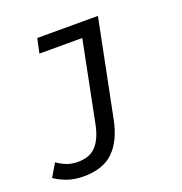

<svg xmlns="http://www.w3.org/2000/svg" viewBox="-147 -600 874 922"><g transform="rotate(-20 290.0 -138.5)"><path d="M126 212Q78 212 40.5 198Q3 184 -20 167L19 101Q41 117 66.5 127Q92 137 124 137Q185 137 217 102Q249 67 263 1L346 -415H127L143 -489H453L354 4Q334 105 280.5 158.5Q227 212 126 212Z"/></g></svg>

Font: Source Code Pro Medium
Style: Italic
Weight: 500
Italic angle: -11°
Monospace: yes
Designer: Paul D. Hunt, Teo Tuominen
Foundry: Adobe Systems Incorporated
Version: Version 1.050;PS 1.000;hotconv 16.6.51;makeotf.lib2.5.65220